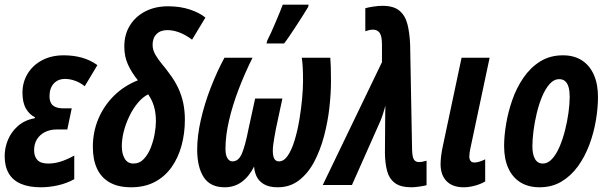

<svg xmlns="http://www.w3.org/2000/svg" viewBox="-21 -792 2601 822"><path d="M153.8 9.8Q103 9.8 68.4 -5.1Q33.7 -20 16.4 -49.8Q-1 -79.6 -1 -124Q-1 -159.7 13.2 -193.6Q27.3 -227.5 55.9 -252.7Q84.5 -277.8 127.9 -286.1L128.9 -290Q105 -301.3 90.1 -327.1Q75.2 -353 75.2 -395Q75.2 -439.9 97.2 -476.3Q119.1 -512.7 158.9 -533.9Q198.7 -555.2 252 -555.2Q292.5 -555.2 328.6 -545.4Q364.7 -535.6 396 -513.2L341.8 -422.9Q322.3 -438.5 300.3 -446.3Q278.3 -454.1 257.8 -454.1Q226.6 -454.1 208.7 -433.8Q190.9 -413.6 190.9 -379.9Q190.9 -353 205.6 -340.6Q220.2 -328.1 250 -328.1H286.1L267.1 -237.8H223.1Q193.8 -237.8 171.6 -226.6Q149.4 -215.3 137.2 -195.6Q125 -175.8 125 -148.9Q125 -122.1 139.2 -106.9Q153.3 -91.8 186 -91.8Q211.9 -91.8 239 -100.3Q266.1 -108.9 296.9 -126V-24.9Q264.2 -6.8 226.8 1.5Q189.5 9.8 153.8 9.8Z M540.5 9.8Q484.9 9.8 448.5 -11Q412.1 -31.7 394.3 -70.3Q376.5 -108.9 376.5 -163.1Q376.5 -227.1 400.1 -283.2Q423.8 -339.4 467 -382.1Q510.3 -424.8 569.3 -448.2Q542.5 -481.4 526.9 -515.6Q511.2 -549.8 511.2 -592.8Q511.2 -644.5 535.2 -683.1Q559.1 -721.7 601.3 -743.4Q643.6 -765.1 698.2 -765.1Q750.5 -765.1 792 -751.2Q833.5 -737.3 858.4 -716.8L801.3 -622.1Q772.9 -643.6 746.3 -653.3Q719.7 -663.1 695.3 -663.1Q666 -663.1 649.2 -646.2Q632.3 -629.4 632.3 -600.1Q632.3 -578.6 644 -558.1Q655.8 -537.6 672.6 -517.6Q689.5 -497.6 704.1 -477.1Q727.5 -446.3 742.2 -414.8Q756.8 -383.3 763.7 -349.9Q770.5 -316.4 770.5 -279.8Q770.5 -220.7 756.1 -168.2Q741.7 -115.7 713.1 -75.7Q684.6 -35.6 641.4 -12.9Q598.1 9.8 540.5 9.8ZM550.3 -91.8Q576.2 -91.8 594.5 -111.1Q612.8 -130.4 624.3 -159.4Q635.7 -188.5 641.1 -219Q646.5 -249.5 646.5 -272Q646.5 -308.6 638.2 -336.7Q629.9 -364.7 613.3 -388.2Q589.4 -376 568.8 -351.3Q548.3 -326.7 533 -294.9Q517.6 -263.2 509 -229.7Q500.5 -196.3 500.5 -166Q500.5 -133.8 512.9 -112.8Q525.4 -91.8 550.3 -91.8Z M940.9 9.8Q879.4 9.8 851.3 -33.2Q823.2 -76.2 823.2 -151.9Q823.2 -210.4 838.9 -279.1Q854.5 -347.7 881.1 -416.5Q907.7 -485.4 939.9 -544.9H1060.1Q1026.4 -477.1 1000.2 -408.4Q974.1 -339.8 959.2 -275.1Q944.3 -210.4 944.3 -154.8Q944.3 -127.4 952.9 -114.3Q961.4 -101.1 974.1 -101.1Q1000.5 -101.1 1014.6 -134.5Q1028.8 -168 1043 -240.2L1071.3 -370.1H1188L1160.2 -240.2Q1156.2 -219.2 1153.3 -202.1Q1150.4 -185.1 1148.7 -171.4Q1147 -157.7 1147 -147Q1147 -124 1153.3 -112.5Q1159.7 -101.1 1173.3 -101.1Q1194.8 -101.1 1211.7 -126.5Q1228.5 -151.9 1240.7 -192.4Q1252.9 -232.9 1260.7 -279.8Q1268.6 -326.7 1272.5 -370.4Q1276.4 -414.1 1276.4 -444.8Q1276.4 -479 1275.1 -502.2Q1273.9 -525.4 1271 -544.9H1393.1Q1394.5 -526.4 1395.3 -502.9Q1396 -479.5 1396 -443.8Q1396 -392.1 1389.2 -331.1Q1382.3 -270 1366.5 -210Q1350.6 -149.9 1324.5 -100.1Q1298.3 -50.3 1259.5 -20.3Q1220.7 9.8 1168 9.8Q1130.4 9.8 1108.4 -3.7Q1086.4 -17.1 1077.1 -37.6Q1067.9 -58.1 1066.9 -79.1Q1045.4 -36.1 1013.9 -13.2Q982.4 9.8 940.9 9.8ZM1120.1 -606 1123.5 -619.1Q1129.9 -630.9 1139.2 -651.6Q1148.4 -672.4 1158.4 -695.6Q1168.5 -718.8 1176.8 -739.5Q1185.1 -760.3 1189.5 -772H1300.3L1298.3 -762.2Q1290 -748.5 1276.9 -727.5Q1263.7 -706.5 1248.5 -683.3Q1233.4 -660.2 1219.5 -639.6Q1205.6 -619.1 1195.3 -606Z M1740.2 9.8Q1693.8 9.8 1669.4 -8.8Q1645 -27.3 1636.2 -60.5Q1627.4 -93.8 1627 -137.2L1627.9 -262.2Q1627.9 -281.7 1628.2 -301Q1628.4 -320.3 1628.9 -339.8Q1627 -332.5 1624.5 -324Q1622.1 -315.4 1619.4 -306.9Q1616.7 -298.3 1613.8 -290.3Q1610.8 -282.2 1607.9 -274.9L1485.8 0H1360.8L1614.3 -525.9V-604Q1613.8 -638.7 1604 -651.9Q1594.2 -665 1576.2 -665Q1567.9 -665 1561 -663.6Q1554.2 -662.1 1543 -658.2V-756.8Q1556.6 -760.7 1578.1 -763.9Q1599.6 -767.1 1616.2 -767.1Q1664.1 -767.1 1689 -746.3Q1713.9 -725.6 1723.4 -688.2Q1732.9 -650.9 1734.9 -600.1L1743.2 -151.9Q1743.7 -131.3 1746.8 -119.6Q1750 -107.9 1756.6 -103Q1763.2 -98.1 1772.9 -98.1Q1779.8 -98.1 1787.1 -99.6Q1794.4 -101.1 1805.2 -104V1Q1791.5 4.4 1772.2 7.1Q1752.9 9.8 1740.2 9.8Z M1964.4 9.8Q1916.5 9.8 1890.9 -16.4Q1865.2 -42.5 1865.2 -89.8Q1865.2 -105.5 1867.9 -126.5Q1870.6 -147.5 1875 -167L1955.1 -544.9H2075.2L1992.2 -153.8Q1990.7 -146 1989.5 -138.2Q1988.3 -130.4 1988.3 -122.1Q1988.3 -109.9 1993.7 -103Q1999 -96.2 2010.3 -96.2Q2019.5 -96.2 2032.2 -100.1Q2044.9 -104 2056.2 -109.9V-15.1Q2035.2 -2.9 2010.3 3.4Q1985.4 9.8 1964.4 9.8Z M2289.1 9.8Q2241.2 9.8 2207.3 -11.2Q2173.3 -32.2 2155.3 -71.8Q2137.2 -111.3 2137.2 -167Q2137.2 -209.5 2145.8 -261Q2154.3 -312.5 2172.4 -364.3Q2190.4 -416 2220 -459.2Q2249.5 -502.4 2291.5 -528.8Q2333.5 -555.2 2389.2 -555.2Q2436.5 -555.2 2470 -533.7Q2503.4 -512.2 2521.2 -472.4Q2539.1 -432.6 2539.1 -377Q2539.1 -329.1 2530 -275.9Q2521 -222.7 2502 -171.9Q2482.9 -121.1 2453.4 -80.1Q2423.8 -39.1 2382.8 -14.6Q2341.8 9.8 2289.1 9.8ZM2303.2 -91.8Q2324.2 -91.8 2342.3 -111.3Q2360.4 -130.9 2374.3 -163.1Q2388.2 -195.3 2397.9 -233.6Q2407.7 -272 2412.8 -309.8Q2418 -347.7 2418 -377.9Q2418 -401.9 2413.3 -418.7Q2408.7 -435.5 2398.7 -444.3Q2388.7 -453.1 2373 -453.1Q2350.6 -453.1 2332.3 -432.6Q2314 -412.1 2300 -378.9Q2286.1 -345.7 2276.9 -306.9Q2267.6 -268.1 2262.9 -231Q2258.3 -193.8 2258.3 -166Q2258.3 -130.9 2269.5 -111.3Q2280.8 -91.8 2303.2 -91.8Z"/></svg>

Font: Open Sans Condensed
Style: Italic
Weight: 400
Width: 3
Italic angle: -12°
Designer: Monotype Design Team
Foundry: Monotype Imaging Inc.
Version: Version 3.000